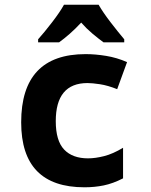

<svg xmlns="http://www.w3.org/2000/svg" viewBox="-20 -786 640 816"><path d="M231 -606Q252 -621 276.5 -642.5Q301 -664 325 -690Q348 -664 373 -643Q398 -622 420 -606H508V-619Q481 -651 449.5 -692Q418 -733 399 -766H252Q235 -735 201.5 -691.5Q168 -648 142 -619V-606ZM503 -28V-158Q460 -132 422.5 -122.5Q385 -113 354 -113Q288 -113 252.5 -150.5Q217 -188 217 -271Q217 -433 352 -433Q372 -433 405 -428Q438 -423 478 -407L520 -522Q477 -541 431 -548.5Q385 -556 344 -556Q70 -556 70 -266Q70 10 339 10Q382 10 421 2Q460 -6 503 -28Z"/></svg>

Font: Noto Sans Mono UI
Style: Bold
Weight: 700
Designer: Monotype Design team
Foundry: Monotype Imaging Inc.
Version: 1.000